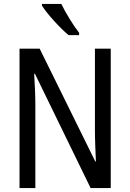

<svg xmlns="http://www.w3.org/2000/svg" viewBox="-20 -963 666 983"><path d="M294 -943H195V-934C220 -893 289 -818 331 -783H385V-795C356 -832 315 -898 294 -943ZM547 0V-714H466V-294C466 -247 469 -187 471 -136H468L183 -714H80V0H161V-426C161 -477 158 -533 155 -585H159L444 0Z"/></svg>

Font: Noto Sans Condensed
Style: Regular
Weight: 400
Width: 3
Designer: Monotype Design Team
Foundry: Monotype Imaging Inc.
Version: Version 2.013